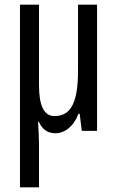

<svg xmlns="http://www.w3.org/2000/svg" viewBox="-20 -557 498 817"><path d="M393 -537H312V-257C312 -129 286 -63 212 -63C167 -63 146 -108 146 -194V-537H65V240H146V58C146 31 144 -3 142 -39H145C160 -6 183 10 216 10C256 10 294 -20 314 -73H319L328 0H393Z"/></svg>

Font: Noto Sans UI Condensed
Style: Regular
Weight: 400
Width: 3
Designer: Monotype Design Team
Foundry: Monotype Imaging Inc.
Version: Version 1.901